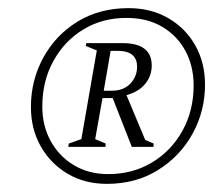

<svg xmlns="http://www.w3.org/2000/svg" viewBox="-20 -690 540 472"><path d="M243 -238Q188 -238 146 -263Q104 -288 80 -330.5Q56 -373 56 -427Q56 -492 86 -547.5Q116 -603 170 -636.5Q224 -670 296 -670Q351 -670 393.5 -645.5Q436 -621 460 -578.5Q484 -536 484 -482Q484 -417 453.5 -361.5Q423 -306 368.5 -272Q314 -238 243 -238ZM246 -262Q306 -262 353.5 -290.5Q401 -319 428.5 -368.5Q456 -418 456 -480Q456 -527 436 -564.5Q416 -602 379 -624Q342 -646 291 -646Q232 -646 185.5 -618Q139 -590 111.5 -540.5Q84 -491 84 -428Q84 -381 104.5 -343.5Q125 -306 161.5 -284Q198 -262 246 -262ZM148 -329 149 -337 180 -348 218 -566 191 -577 192 -584H281Q353 -584 353 -529Q353 -504 337.5 -484.5Q322 -465 291 -456L337 -346L358 -337L357 -329H304L257 -449H232L214 -348L240 -337L239 -329ZM269 -565H252L235 -467H255Q284 -467 300.5 -484.5Q317 -502 317 -526Q317 -565 269 -565Z"/></svg>

Font: Spectral Light
Style: Italic
Weight: 300
Italic angle: -10°
Designer: Jean-Baptiste Levee
Foundry: Production Type
Version: Version 2.001